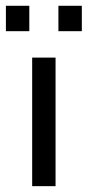

<svg xmlns="http://www.w3.org/2000/svg" viewBox="-50 -637 300 657"><path d="M0 0ZM230 -530.3ZM149.9 -617.2H230V-530.3H149.9ZM-29.8 -617.2H50.3V-530.3H-29.8ZM60.1 -439.9H140.1V0H60.1Z"/></svg>

Font: Pfennig
Style: Medium
Weight: 500
Version: Version 20120410 ; ttfautohint (v0.8)